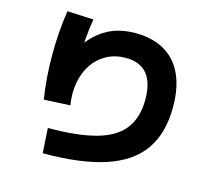

<svg xmlns="http://www.w3.org/2000/svg" viewBox="-115 -911 1230 1110"><g transform="rotate(15 500.0 -356.0)"><path d="M221 -90Q400 -90 510.5 -121Q621 -152 672 -219.5Q723 -287 723 -394Q723 -495 680.5 -546.5Q638 -598 553 -598Q490 -598 440 -571.5Q390 -545 357.5 -497.5Q325 -450 313 -386.5Q301 -323 313 -250L156 -242Q136 -365 136 -507Q136 -648 156 -771L313 -764Q293 -644 293 -507Q293 -468 294.5 -430Q296 -392 300 -355L247 -546Q287 -617 334 -662Q381 -707 439 -729Q497 -751 568 -751Q723 -751 806 -659Q889 -567 889 -394Q889 -237 819 -137Q749 -37 603.5 11Q458 59 230 59Z"/></g></svg>

Font: M PLUS 2 Thin ExtraBold
Style: Regular
Weight: 800
Version: Version 1.001